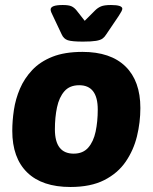

<svg xmlns="http://www.w3.org/2000/svg" viewBox="-20 -738 609 766"><path d="M261 8Q148 8 88.5 -50Q29 -108 29 -216Q29 -256 35.5 -299.5Q42 -343 59.5 -384Q77 -425 108.5 -458.5Q140 -492 189 -511.5Q238 -531 309 -531Q421 -531 480.5 -473Q540 -415 540 -307Q540 -250 526.5 -194.5Q513 -139 481.5 -93Q450 -47 396 -19.5Q342 8 261 8ZM274 -125Q311 -125 332 -149Q353 -173 361.5 -213Q370 -253 370 -301Q370 -398 296 -398Q258 -398 237 -374Q216 -350 207.5 -310Q199 -270 199 -222Q199 -125 274 -125ZM423 -718Q468 -718 468 -703Q468 -696 454 -675L404 -601Q398 -591 389.5 -584.5Q381 -578 363 -575Q345 -572 311 -572Q267 -572 250.5 -577.5Q234 -583 226 -601L191 -675Q187 -683 184.5 -689Q182 -695 182 -700Q182 -718 230 -718Q254 -718 265 -713Q276 -708 285 -697L318 -655L360 -697Q370 -707 383 -712.5Q396 -718 423 -718Z"/></svg>

Font: Asap ExtraBold
Style: Italic
Weight: 800
Italic angle: -6°
Designer: Pablo Cosgaya
Foundry: Omnibus-Type
Version: Version 3.001; ttfautohint (v1.8.4.7-5d5b)